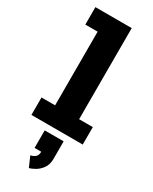

<svg xmlns="http://www.w3.org/2000/svg" viewBox="-259 -808 918 1149"><g transform="rotate(30 200.0 -233.5)"><path d="M22 0V-120.5H116V-629.5H31V-750H282V-120.5H376.5V0ZM137 161.5V40.5H268V161.5Q268 201 249.8 226.5Q231.5 252 207.8 265.8Q184 279.5 167.5 283L137 212.5Q154.5 209.5 168.8 198.5Q183 187.5 183 161.5Z"/></g></svg>

Font: Trispace SemiCondensed
Style: Bold
Weight: 700
Width: 4
Designer: Tyler Finck
Foundry: Etcetera Type Company
Version: Version 1.210; ttfautohint (v1.8.3)